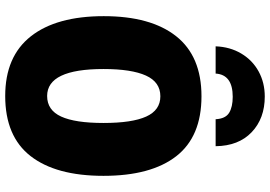

<svg xmlns="http://www.w3.org/2000/svg" viewBox="-166 -836 1012 719"><g transform="rotate(90 339.5 -476.0)"><path d="M339 10Q191 10 115.5 -86Q40 -182 40 -359Q40 -535 115 -630Q190 -725 340 -725Q491 -725 564.5 -630.5Q638 -536 638 -358Q638 -180 564 -85Q490 10 339 10ZM339 -147Q392 -147 416 -199.5Q440 -252 440 -358Q440 -465 416 -518Q392 -571 340 -571Q287 -571 262.5 -517Q238 -463 238 -358Q238 -147 339 -147ZM527 -778H426Q424 -815 402 -828.5Q380 -842 342 -842Q259 -842 255 -778H153Q155 -832 180 -874Q205 -916 247 -939Q289 -962 341 -962Q423 -962 474.5 -913Q526 -864 527 -778Z"/></g></svg>

Font: Noto Sans Display Black Narrow
Style: Regular
Weight: 900
Width: 4
Designer: Monotype Design team
Foundry: Monotype Imaging Inc.
Version: Version 1.000